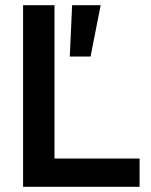

<svg xmlns="http://www.w3.org/2000/svg" viewBox="-20 -720 583 740"><path d="M69 0V-700H190V-109H518V0ZM249 -502 258 -700H368L329 -502Z"/></svg>

Font: Space Grotesk Light SemiBold
Style: Regular
Weight: 600
Version: Version 2.000